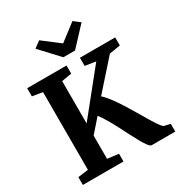

<svg xmlns="http://www.w3.org/2000/svg" viewBox="-222 -1129 1194 1278"><g transform="rotate(-30 375.0 -490.0)"><path d="M39.5 0V-60L119 -70.5V-667.5L40.5 -680.5V-743H343V-680.5L266 -667.5V-342L528 -667.5L446 -680.5V-743H717V-681L633 -667.5L439.5 -450Q463.5 -429 489.5 -394.2Q515.5 -359.5 541.5 -318.5Q567.5 -277.5 592 -235.5Q616.5 -193.5 638 -158Q659.5 -122.5 676.2 -98.8Q693 -75 702.5 -70.5L750 -59.5V0H569.5Q559 0 544.8 -18.5Q530.5 -37 513.2 -67.5Q496 -98 476.5 -136Q457 -174 436.8 -213.5Q416.5 -253 395.5 -288.5Q374.5 -324 354.5 -349.5L266 -248.5V-70L352 -59.5V0ZM352 -801 220 -943 269 -979.5 397 -881.5 525 -979.5 573.5 -942 442 -801Z"/></g></svg>

Font: Merriweather Light 18pt
Style: Bold
Weight: 700
Version: Version 2.100